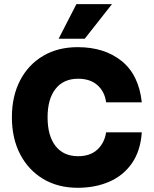

<svg xmlns="http://www.w3.org/2000/svg" viewBox="-20 -884 730 912"><path d="M512 -864.5 382.5 -700H258.5L343 -864.5ZM36.5 -327Q36.5 -427 75.5 -502Q114.5 -577 184.8 -618.5Q255 -660 349 -660Q476 -660 557.8 -594.2Q639.5 -528.5 653.5 -398H484Q477.5 -448.5 443.2 -479.2Q409 -510 351 -510Q282 -510 244 -462Q206 -414 206 -327Q206 -238.5 244 -190.2Q282 -142 351 -142Q408.5 -142 442.5 -173.5Q476.5 -205 484 -255.5H653.5Q647.5 -167.5 606.8 -108.8Q566 -50 499.2 -21Q432.5 8 349 8Q255.5 8 185.2 -34Q115 -76 75.8 -151.2Q36.5 -226.5 36.5 -327Z"/></svg>

Font: Overused Grotesk ExtraBold
Style: Regular
Weight: 800
Version: Version 0.004